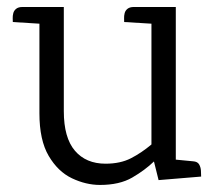

<svg xmlns="http://www.w3.org/2000/svg" viewBox="-20 -509 612 544"><path d="M478.1 -56.7 527 -52Q539.5 -51.2 544.1 -43.3Q548.7 -35.5 549.3 -25.6Q549.9 -15.7 549.9 -8.7L429.3 1.3L416.2 -51.5Q390.5 -26.7 354.6 -5.9Q318.6 15 263.3 15Q223.6 15 183.8 -3.9Q144.1 -22.8 117.9 -67.4Q91.7 -111.9 91.7 -187.9V-441.9L16.3 -446.6Q16.3 -450.6 16 -457.3Q15.7 -463.9 17.6 -471.4Q19.4 -478.9 25.7 -484Q32.1 -489.2 43.7 -489.2H160.8V-193.9Q160.8 -118.9 192.2 -82Q223.6 -45.2 279.1 -45.2Q320.9 -45.2 350.8 -60.5Q380.7 -75.8 409.1 -99.7V-441.9L331.8 -446.6Q331.8 -450.6 331.6 -457.3Q331.3 -463.9 333.1 -471.4Q334.9 -478.9 341.2 -484Q347.6 -489.2 359.3 -489.2H478.1Z"/></svg>

Font: Karma Variable Light
Style: Regular
Weight: 300
Designer: Joana Correia
Foundry: Indian Type Foundry
Version: Version 3.000